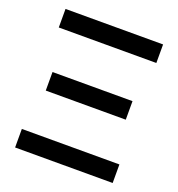

<svg xmlns="http://www.w3.org/2000/svg" viewBox="-126 -798 839 903"><g transform="rotate(20 293.0 -346.5)"><path d="M48.8 0V-92.8H537.1V0ZM48.8 -600.6V-693.4H537.1V-600.6ZM92.8 -300.8V-393.6H493.2V-300.8Z"/></g></svg>

Font: CaskaydiaMono NF
Style: Regular
Weight: 400
Designer: Aaron Bell
Foundry: Saja Typeworks
Version: Version 2111.001; ttfautohint (v1.8.4);Nerd Fonts 3.1.1